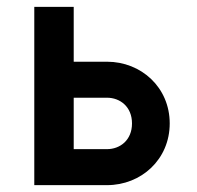

<svg xmlns="http://www.w3.org/2000/svg" viewBox="-20 -540 575 560"><path d="M365 -180C365 -131 330 -105 292 -105H195V-255H292C330 -255 365 -229 365 -180ZM80 0H292C392 0 475 -75 475 -180C475 -285 392 -360 292 -360H195V-520H80Z"/></svg>

Font: Grotesk 03
Style: Bold
Weight: 500
Designer: Frank Adebiaye, contributions by Jérémy Landes, Ariel Martín Pérez
Foundry: Velvetyne Type Foundry
Version: Version 3.000;Glyphs 3.1.2 (3150)